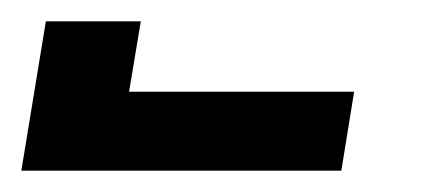

<svg xmlns="http://www.w3.org/2000/svg" viewBox="-377 -760 397 180"><path d="M-357 -600 -334 -740H-245L-256 -674H-45L-57 -600Z"/></svg>

Font: Iosevka Term Curly XBd Obl
Style: Regular
Weight: 800
Italic angle: -9°
Designer: Belleve Invis
Foundry: Belleve Invis
Version: Version 32.3.0